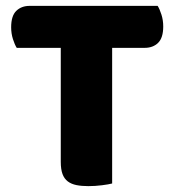

<svg xmlns="http://www.w3.org/2000/svg" viewBox="-20 -629 596 654"><path d="M37 -466Q30 -477 24 -496Q18 -515 18 -536Q18 -575 35.5 -592Q53 -609 81 -609H517Q524 -598 530 -579Q536 -560 536 -539Q536 -500 518.5 -483Q501 -466 473 -466H362V-4Q351 -1 327.5 2Q304 5 281 5Q258 5 240.5 1.5Q223 -2 211 -11Q199 -20 193 -36Q187 -52 187 -78V-466Z"/></svg>

Font: Baloo Thambi
Style: Regular
Weight: 400
Designer: Aadarsh Rajan and Ek Type
Foundry: Ek Type
Version: Version 1.100;PS 1.000;hotconv 1.0.88;makeotf.lib2.5.647800;